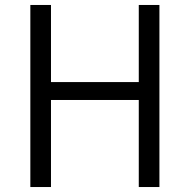

<svg xmlns="http://www.w3.org/2000/svg" viewBox="-20 -752 762 772"><path d="M102 0H185V-350H538V0H621V-732H538V-422H185V-732H102Z"/></svg>

Font: Noto Sans CJK SC DemiLight
Style: Regular
Weight: 350
Designer: Ryoko NISHIZUKA 西塚涼子 (kana, bopomofo & ideographs); Paul D. Hunt (Latin, Greek & Cyrillic); Sandoll Communications 산돌커뮤니
Foundry: Adobe
Version: Version 2.004;hotconv 1.0.118;makeotfexe 2.5.65603